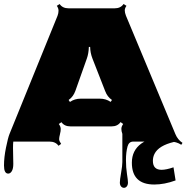

<svg xmlns="http://www.w3.org/2000/svg" viewBox="-20 -691 911 937"><path d="M829.6 -36.1V1.5Q753.9 19.5 733.9 60.1Q726.1 75.7 726.1 93.8Q726.1 137.7 768.6 137.7Q791 137.7 826.7 125.5L836.9 189.5Q782.2 209.5 732.9 209.5Q623.5 209.5 623.5 103Q623.5 43 669.7 9.5Q715.8 -23.9 829.6 -36.1ZM43.5 31.2 44.9 108.9Q44.9 132.3 37.6 144.3Q30.3 156.2 20 156.2Q-0.5 156.2 -0.5 116.7Q-0.5 77.1 9.3 29.1Q19 -19 26.4 -37.1L260.7 -613.8Q265.6 -626.5 265.6 -638.7Q265.6 -650.9 257.3 -662.6L271 -671.4Q285.2 -650.4 314.9 -650.4H539.6Q568.8 -650.4 583 -671.4L597.2 -662.6Q588.9 -650.9 588.9 -640.1Q588.9 -629.4 594.7 -614.3L835.9 -36.6Q847.2 -9.3 870.6 6.3L864.7 15.6Q840.8 0 811.5 0H715.8Q716.8 10.7 716.8 15.1Q716.8 31.2 703.6 31.2Q697.8 31.2 693.1 26.6Q688.5 22 688.5 13.4Q688.5 4.9 689.5 0H630.4Q608.9 0 602.5 23.4Q594.7 52.2 594.7 89.6Q594.7 127 599.6 157.7Q604.5 188.5 604.5 200Q604.5 211.4 598.9 218.5Q593.3 225.6 585 225.6Q576.7 225.6 570.8 218.8Q564.9 211.9 564.9 199.7Q564.9 187.5 571 152.3Q577.1 117.2 577.1 99.6V-37.6Q572.3 -50.8 572.3 -62Q572.3 -73.2 581.1 -85.9L568.4 -95.2Q553.7 -74.2 524.4 -74.2H323.7Q294.4 -74.2 279.8 -94.7L267.1 -85.9Q276.4 -72.8 276.4 -61.5Q276.4 -50.3 272.9 -37.6V-37.1Q268.6 -20.5 268.6 -11.7Q268.6 -2.9 278.3 11.2L265.6 20.5Q251 0 221.7 0H44.9Q43.5 9.3 43.5 31.2ZM374 -209.5H467.3Q496.6 -209.5 520 -193.8L526.4 -203.1Q503.4 -218.8 493.2 -246.6L431.2 -405.3Q420.4 -433.1 419.9 -461.9H413.6Q412.6 -429.7 403.8 -405.3L347.7 -247.1Q337.4 -218.8 314.9 -203.1L321.3 -193.4Q344.2 -209.5 374 -209.5ZM690.9 161.6Q690.9 127.9 703.6 77.1Q717.8 135.7 717.8 153.3Q717.8 179.2 704.3 179.2Q690.9 179.2 690.9 161.6Z"/></svg>

Font: Nosifer Caps
Style: Regular
Weight: 800
Version: Version 001.002